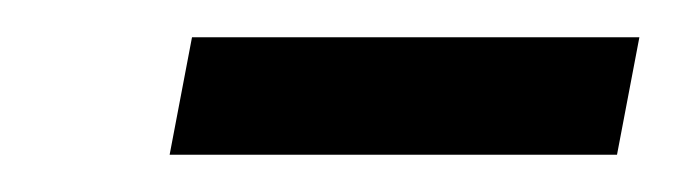

<svg xmlns="http://www.w3.org/2000/svg" viewBox="-20 -667 363 103"><path d="M71 -584 83 -647H323L311 -584Z"/></svg>

Font: Saira ExtraCondensed SemiBold
Style: Italic
Weight: 600
Width: 2
Italic angle: -12°
Designer: Hector Gatti with collaboration of the Omnibus-Type team
Foundry: Omnibus-Type
Version: Version 1.101